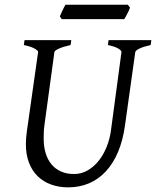

<svg xmlns="http://www.w3.org/2000/svg" viewBox="-20 -787 668 822"><path d="M625 -594.2Q594.2 -587.4 577.1 -579.1Q560.1 -570.8 559.1 -564L515.1 -250Q506.3 -186 485.4 -136.5Q464.4 -86.9 433.1 -53.2Q401.9 -19.5 361.1 -2.2Q320.3 15.1 272 15.1Q231.9 15.1 198.5 2.9Q165 -9.3 141.1 -32.7Q117.2 -56.2 104 -90.6Q90.8 -125 90.8 -169.9Q90.8 -195.8 95.2 -226.1L143.1 -564Q144 -569.8 128.9 -578.6Q113.8 -587.4 82 -594.2L85 -615.2H285.2L282.2 -594.2Q251.5 -587.4 232.7 -579.1Q213.9 -570.8 212.9 -564L169.9 -249Q168 -234.9 167.5 -220.7Q167 -206.5 167 -193.8Q167 -159.7 175.3 -131.8Q183.6 -104 200 -84Q216.3 -64 240.7 -53Q265.1 -42 296.9 -42Q328.6 -42 355.5 -57.6Q382.3 -73.2 402.8 -99.1Q423.3 -125 436.8 -158.7Q450.2 -192.4 455.1 -229L500 -564Q501 -569.8 487.3 -578.6Q473.6 -587.4 441.9 -594.2L444.8 -615.2H627.9ZM536.6 -754.4Q535.2 -749 532 -742.2Q528.8 -735.4 525.1 -728.5Q521.5 -721.7 518.1 -715.3Q514.6 -709 512.2 -705.1H244.1L236.3 -716.8Q238.3 -721.7 241.2 -728.3Q244.1 -734.9 247.3 -741.7Q250.5 -748.5 253.9 -755.1Q257.3 -761.7 260.3 -766.6H527.3Z"/></svg>

Font: Gentium Plus
Style: Italic
Weight: 400
Italic angle: -8°
Designer: J. Victor Gaultney, Annie Olsen, Iska Routamaa
Foundry: SIL International
Version: Version 1.510